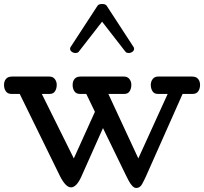

<svg xmlns="http://www.w3.org/2000/svg" viewBox="-20 -934 1015 955"><path d="M658.2 1Q647 1 637.5 -9.8Q627.9 -20.5 620.1 -35.2Q612.3 -49.8 606.9 -61L492.2 -296.9L385.3 -57.1Q360.8 -2 333 -2Q306.2 -2 276.9 -61L78.1 -466.8H37.1Q18.1 -466.8 9 -480Q0 -493.2 0 -511.2Q0 -529.8 9.8 -541.5Q19.5 -553.2 40 -553.2H226.1Q243.2 -553.2 252.7 -540.8Q262.2 -528.3 262.2 -512.2Q262.2 -494.1 253.9 -480.5Q245.6 -466.8 227.1 -466.8H188L347.2 -146L452.1 -377.9L409.2 -466.8H377.9Q358.9 -466.8 350.1 -480Q341.3 -493.2 341.3 -511.2Q341.3 -529.8 350.8 -541.5Q360.4 -553.2 380.9 -553.2H597.2Q614.3 -553.2 623.8 -540.8Q633.3 -528.3 633.3 -512.2Q633.3 -494.1 625 -480.5Q616.7 -466.8 598.1 -466.8H519L668 -146L814 -466.8H765.1Q746.6 -466.8 738.3 -480.5Q730 -494.1 730 -512.2Q730 -528.3 739.5 -540.8Q749 -553.2 766.1 -553.2H935.1Q955.6 -553.2 965.3 -541.5Q975.1 -529.8 975.1 -511.2Q975.1 -493.2 966.1 -480Q957 -466.8 938 -466.8H888.2L706.1 -57.1Q697.8 -38.6 687 -18.8Q676.3 1 658.2 1ZM355 -670.4Q345.2 -670.4 336.9 -676.5Q328.6 -682.6 328.6 -691.4Q328.6 -698.2 333.5 -703.6L465.3 -905.8Q471.2 -914.1 487.8 -914.1Q504.4 -914.1 510.3 -905.8L642.1 -703.6Q647 -698.2 647 -691.4Q647 -682.6 638.7 -676.5Q630.4 -670.4 620.6 -670.4Q616.2 -670.4 611.6 -671.6Q606.9 -672.9 604 -676.8L487.8 -826.2L371.6 -676.8Q368.7 -672.9 364 -671.6Q359.4 -670.4 355 -670.4Z"/></svg>

Font: Cutive
Style: Regular
Weight: 400
Version: Version 1.100; ttfautohint (v1.8.4.7-5d5b)